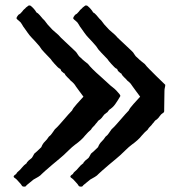

<svg xmlns="http://www.w3.org/2000/svg" viewBox="-20 -700 662 711"><path d="M384 -388Q389 -383 397 -377Q405 -371 411.5 -364Q418 -357 422.5 -351.5Q427 -346 425 -343Q415 -326 406.5 -314Q398 -302 384 -293Q382 -291 380 -287.5Q378 -284 374 -282Q366 -277 361.5 -270Q357 -263 351 -258Q344 -254 342 -250.5Q340 -247 335 -242Q331 -236 325.5 -231Q320 -226 317 -220Q311 -215 306.5 -210.5Q302 -206 295 -198Q289 -190 279 -181Q269 -172 259 -165Q247 -156 236.5 -145.5Q226 -135 215 -125Q213 -123 200.5 -112.5Q188 -102 173.5 -90Q159 -78 147.5 -67.5Q136 -57 135 -56Q130 -50 121.5 -45Q113 -40 104 -35L82 -17Q78 -14 76.5 -11.5Q75 -9 72 -9Q70 -9 67.5 -9Q65 -9 62 -11Q58 -18 52 -24Q46 -30 41 -36Q39 -37 36 -40Q29 -44 31 -48Q33 -50 33 -50.5Q33 -51 36 -53Q40 -55 41 -57.5Q42 -60 45 -63Q54 -70 61 -79Q68 -88 79 -96V-97Q79 -98 80 -99Q83 -103 87 -106.5Q91 -110 94 -112Q98 -114 101.5 -121Q105 -128 107 -131Q113 -136 119.5 -142Q126 -148 133 -155Q138 -168 146 -175.5Q154 -183 161 -194Q168 -199 172.5 -206Q177 -213 183 -221Q194 -231 202 -240.5Q210 -250 220 -261Q227 -269 233 -276Q239 -283 247 -291Q250 -299 264.5 -315Q279 -331 289 -342Q282 -351 274.5 -361.5Q267 -372 261 -380Q255 -391 242 -401Q237 -407 229 -414.5Q221 -422 220 -427Q216 -429 213.5 -431.5Q211 -434 207 -437Q207 -438 205 -442Q204 -444 203 -445Q199 -446 193.5 -451.5Q188 -457 182.5 -463Q177 -469 173 -474Q169 -479 168 -481Q157 -493 145 -505Q133 -517 126 -529Q122 -534 111.5 -545.5Q101 -557 96 -562Q91 -567 83 -578Q75 -589 71 -595Q66 -601 61.5 -609.5Q57 -618 50 -623Q47 -625 44 -628Q41 -631 41 -633Q41 -636 48 -645Q53 -648 55 -649.5Q57 -651 62 -657Q67 -664 70.5 -666.5Q74 -669 76 -672Q81 -676 84.5 -678.5Q88 -681 93 -679Q107 -668 115 -654Q120 -652 127 -644Q134 -636 138 -631Q145 -625 150 -617.5Q155 -610 163 -602Q174 -589 185.5 -580Q197 -571 206 -560L257 -512Q263 -507 267.5 -499Q272 -491 279 -486Q287 -478 293.5 -473Q300 -468 306 -463Q311 -456 323.5 -443.5Q336 -431 350 -419Q366 -404 384 -388ZM592 -386Q592 -381 590.5 -375.5Q589 -370 589 -363Q589 -346 588.5 -329.5Q588 -313 588 -296Q588 -294 588 -289Q588 -284 584 -282Q576 -277 571.5 -270Q567 -263 561 -258Q554 -254 552 -250.5Q550 -247 545 -242Q541 -236 535.5 -231Q530 -226 527 -220Q521 -215 516.5 -210.5Q512 -206 505 -198Q499 -190 489 -181Q479 -172 469 -165Q457 -156 446.5 -145.5Q436 -135 425 -125Q423 -123 410.5 -112.5Q398 -102 383.5 -90Q369 -78 357.5 -67.5Q346 -57 345 -56Q340 -50 331.5 -45Q323 -40 314 -35L292 -17Q288 -14 286.5 -11.5Q285 -9 282 -9Q280 -9 277.5 -9Q275 -9 272 -11Q268 -18 262 -24Q256 -30 251 -36Q249 -37 246 -40Q239 -44 241 -48Q243 -50 243 -50.5Q243 -51 246 -53Q250 -55 251 -57.5Q252 -60 255 -63Q264 -70 271 -79Q278 -88 289 -96V-97Q289 -98 290 -99Q293 -103 297 -106.5Q301 -110 304 -112Q308 -114 311.5 -121Q315 -128 317 -131Q323 -136 329.5 -142Q336 -148 343 -155Q348 -168 356 -175.5Q364 -183 371 -194Q378 -199 382.5 -206Q387 -213 393 -221Q404 -231 412 -240.5Q420 -250 430 -261Q437 -269 443 -276Q449 -283 457 -291Q460 -299 474.5 -315Q489 -331 499 -342Q492 -351 484.5 -361.5Q477 -372 471 -380Q468 -385 464 -390Q460 -395 452 -401Q447 -407 439 -414.5Q431 -422 430 -427Q426 -429 423.5 -431.5Q421 -434 417 -437Q417 -438 415 -442Q414 -444 413 -445Q409 -446 403.5 -451.5Q398 -457 392.5 -463Q387 -469 383 -474Q379 -479 378 -481Q367 -493 355 -505Q343 -517 336 -529Q332 -534 321.5 -545.5Q311 -557 306 -562Q301 -567 293 -578Q285 -589 281 -595Q276 -601 271.5 -609.5Q267 -618 260 -623Q257 -625 254 -628Q251 -631 251 -633Q251 -636 258 -645Q263 -648 265 -649.5Q267 -651 272 -657Q277 -664 280.5 -666.5Q284 -669 286 -672Q291 -676 294.5 -678.5Q298 -681 303 -679Q317 -668 325 -654Q330 -652 337 -644Q344 -636 348 -631Q355 -625 360 -617.5Q365 -610 373 -602Q384 -589 395.5 -580Q407 -571 416 -560L467 -512Q473 -507 477.5 -499Q482 -491 489 -486Q497 -478 503.5 -473Q510 -468 516 -463Q521 -456 533.5 -443.5Q546 -431 559 -418Q574 -403 592 -386Z"/></svg>

Font: Kirang Haerang
Style: Regular
Weight: 400
Version: Version 1.00